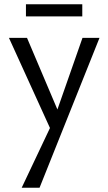

<svg xmlns="http://www.w3.org/2000/svg" viewBox="-20 -594 510 903"><path d="M367 -574V-517H102V-574ZM368 -416H448L166 289H82L215 8L22 -416H107L250 -79Z"/></svg>

Font: EauTestText Medium
Style: Regular
Weight: 500
Designer: Christian Thalmann (Catharsis Fonts)
Version: Version 0.001;PS 000.001;hotconv 1.0.88;makeotf.lib2.5.64775